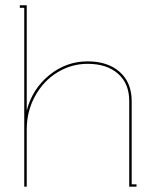

<svg xmlns="http://www.w3.org/2000/svg" viewBox="-20 -699 575 719"><path d="M308.1 -469.2Q383.8 -469.2 428.5 -429.4Q473.1 -389.6 473.1 -320.8V-8.8H491.2V0H463.9V-320.8Q463.9 -386.2 421.9 -423.1Q379.9 -460 308.1 -460Q247.6 -460 195.3 -428.2Q143.1 -396.5 111.6 -339.6Q80.1 -282.7 80.1 -213.9V0H70.8V-669.9H54.2V-679.2H80.1V-285.2Q101.6 -366.7 165 -418Q228.5 -469.2 308.1 -469.2Z"/></svg>

Font: Rawengulk
Style: Ultralight
Weight: 200
Version: Version 0.92